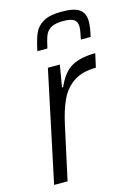

<svg xmlns="http://www.w3.org/2000/svg" viewBox="-113 -794 591 853"><g transform="rotate(-15 182.0 -367.5)"><path d="M135 -510H190L173 -409H178Q206 -473 247 -495.5Q288 -518 355 -518L341 -455Q279 -455 239.5 -429Q200 -403 178 -357Q156 -311 141 -239L89 0H27ZM364 -663Q364 -636 354 -593H309Q318 -634 318 -650Q318 -672 304 -682.5Q290 -693 254 -693Q217 -693 198 -682Q179 -671 171 -651Q163 -631 155 -593H109Q119 -643 131.5 -672Q144 -701 173.5 -718Q203 -735 257 -735Q317 -735 340.5 -717Q364 -699 364 -663Z"/></g></svg>

Font: Saira Semi Condensed Light
Style: Italic
Weight: 300
Width: 4
Italic angle: -12°
Designer: Hector Gatti with collaboration of the Omnibus-Type team
Foundry: Omnibus-Type
Version: Version 1.001; ttfautohint (v1.8)